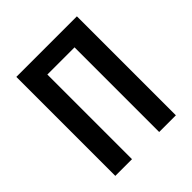

<svg xmlns="http://www.w3.org/2000/svg" viewBox="-185 -795 919 919"><g transform="rotate(-45 275.0 -335.0)"><path d="M70 0V-670H480V0H367V-573H183V0Z"/></g></svg>

Font: Lode
Style: Bold
Weight: 700
Monospace: yes
Designer: Belleve Invis
Foundry: Belleve Invis
Version: Version 29.2.0; ttfautohint (v1.8.3)